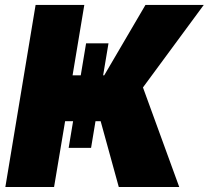

<svg xmlns="http://www.w3.org/2000/svg" viewBox="-20 -747 834 767"><path d="M323.9 -573.9H413.4L392 -446H396.3L561.1 -727.3H794L551.1 -397.7L696 0H454.5L382.1 -262.8H361.5L343.8 -156.2H254.3L272 -262.8H240.1L196 0H1.4L122.2 -727.3H316.8L269.9 -446H302.6Z"/></svg>

Font: Inter UI Black
Style: Italic
Weight: 900
Italic angle: -9.39999°
Designer: Rasmus Andersson
Foundry: rsms
Version: 3.2;8d6f07862